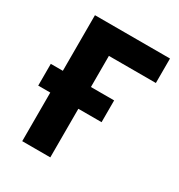

<svg xmlns="http://www.w3.org/2000/svg" viewBox="-167 -812 861 924"><g transform="rotate(30 263.5 -350.0)"><path d="M92 0H248V-270H377V-391H248V-564H509V-700H92V-391H25V-270H92Z"/></g></svg>

Font: Fixel Display Bold
Style: Bold
Weight: 700
Designer: AlfaBravo + MacPaw
Foundry: Kyrylo Tkachov, Marchela Mozhyna, Serhii Makarenko, Maria Weinstein, Zakhar Kryvoshyya
Version: Version 1.211